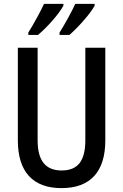

<svg xmlns="http://www.w3.org/2000/svg" viewBox="-20 -960 634 990"><path d="M468 -931V-940H368C353 -906 316 -838 287 -792V-780H338C380 -816 447 -890 468 -931ZM307 -931V-940H207C191 -905 156 -840 126 -792V-780H176C224 -820 285 -889 307 -931ZM523 -236V-714H420V-237C420 -131 382 -81 298 -81C217 -81 174 -129 174 -236V-714H72V-236C72 -74 150 10 297 10C447 10 523 -76 523 -236Z"/></svg>

Font: Noto Sans Lao Looped Condensed Medium
Style: Regular
Weight: 500
Width: 3
Designer: Mark Frömberg, Ben Mitchell
Foundry: The Fontpad Ltd
Version: Version 1.002